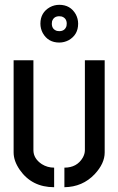

<svg xmlns="http://www.w3.org/2000/svg" viewBox="-20 -780 496 805"><path d="M149.4 -680.7Q149.4 -727.5 189.5 -750Q208 -759.8 228.5 -759.8Q275.4 -759.8 297.9 -719.7Q307.6 -701.2 307.6 -680.7Q307.6 -633.8 267.6 -611.3Q249 -601.6 228.5 -601.6Q181.6 -601.6 159.2 -641.6Q149.4 -660.2 149.4 -680.7ZM197.3 -680.7Q197.3 -657.2 218.8 -650.4Q224.6 -649.4 228.5 -649.4Q252 -649.4 258.8 -670.9Q259.8 -676.8 259.8 -680.7Q259.8 -704.1 238.3 -710.9Q232.4 -711.9 228.5 -711.9Q205.1 -711.9 198.2 -690.4Q197.3 -684.6 197.3 -680.7ZM37.1 -140.6V-527.3H120.1V-150.4Q120.1 -115.2 155.3 -91.8Q178.7 -77.1 207 -77.1V4.9Q113.3 4.9 62.5 -68.4Q37.1 -105.5 37.1 -140.6ZM250 4.9V-77.1Q302.7 -77.1 327.1 -119.1Q335.9 -134.8 335.9 -150.4V-527.3H418.9V-140.6Q418.9 -94.7 377 -49.8Q326.2 3.9 250 4.9Z"/></svg>

Font: Post No Bills Jaffna SemiBold
Style: Regular
Weight: 600
Designer: Kosala Senevirathne, Siva Puranthara, Lasantha Premarathna, Tharique Azeez
Foundry: Mooniak
Version: Version 1.220 ; ttfautohint (v1.6)